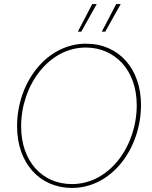

<svg xmlns="http://www.w3.org/2000/svg" viewBox="-20 -920 746 945"><path d="M334 5C532 5 674 -191 674 -404C674 -579 567 -705 403 -705C210 -705 64 -515 64 -298C64 -118 175 5 334 5ZM334 -14C186 -14 84 -128 84 -298C84 -499 219 -686 402 -686C543 -686 653 -578 653 -402C653 -202 520 -14 334 -14ZM380 -764 456 -900H434L363 -764ZM498 -764 574 -900H552L481 -764Z"/></svg>

Font: Fixel Text 20240404 Thin
Style: Italic
Weight: 100
Width: 4
Italic angle: -10°
Designer: AlfaBravo + MacPaw
Foundry: Kyrylo Tkachov, Marchela Mozhyna, Serhii Makarenko, Maria Weinstein, Zakhar Kryvoshyya
Version: Version 1.211;Glyphs 3.2 (3225)